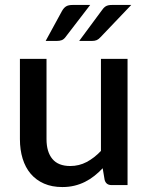

<svg xmlns="http://www.w3.org/2000/svg" viewBox="-20 -748 600 776"><path d="M495.5 -510V0H430.5Q409 0 403 -20.5L395 -68Q379 -51 361.2 -37Q343.5 -23 323.5 -13Q303.5 -3 280.8 2.5Q258 8 232 8Q190 8 158 -6Q126 -20 104.2 -45.5Q82.5 -71 71.5 -106.8Q60.5 -142.5 60.5 -185.5V-510H168V-185.5Q168 -134 191.8 -105.5Q215.5 -77 264 -77Q299.5 -77 330.2 -93.2Q361 -109.5 388 -138V-510ZM344.5 -728 245 -598.5Q238 -589 229.8 -585.8Q221.5 -582.5 209 -582.5H164.5L230.5 -703.5Q237.5 -716 246.8 -722Q256 -728 274.5 -728ZM510.5 -728 387 -598.5Q379 -589.5 371.2 -586Q363.5 -582.5 351 -582.5H300L389.5 -703.5Q393.5 -709.5 397.5 -714Q401.5 -718.5 406.2 -721.8Q411 -725 417.5 -726.5Q424 -728 433 -728Z"/></svg>

Font: Lato SemiBold
Style: Regular
Weight: 600
Designer: Lukasz Dziedzic with Adam Twardoch and Botio Nikoltchev
Foundry: tyPoland Lukasz Dziedzic
Version: Version 2.015; 2015-08-06; http://www.latofonts.com/